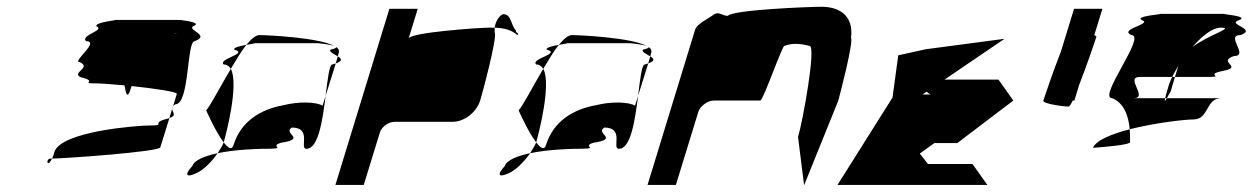

<svg xmlns="http://www.w3.org/2000/svg" viewBox="-20 -736 3712 569"><path d="M216 -552C254 -535 188 -520 220 -507C271 -495 218 -489 260 -489C275 -489 307 -487 349 -483C353 -457 358 -442 367 -472L370 -481C437 -474 504 -464 504 -458L493 -421C495 -423 496 -425 500 -427C542 -427 533 -614 557 -614C605 -632 535 -646 552 -658C586 -671 506 -677 514 -677H317C342 -677 258 -671 266 -658C293 -646 217 -632 235 -614C278 -614 192 -552 216 -552ZM130 -266C114 -266 120 -236 134 -266ZM134 -266C137 -271 139 -277 141 -285C160 -348 393 -364 418 -364C477 -364 427 -370 468 -382C473 -383 479 -385 482 -386L455 -299C447 -286 181 -267 134 -266ZM495 -636C497 -637 500 -637 502 -637C508 -637 504 -637 495 -636ZM482 -386C505 -394 491 -403 490 -413ZM490 -413C490 -416 491 -418 493 -421Z M591 -409C591 -409 619 -345 643 -314L644 -318C649 -335 689 -486 664 -532C632 -478 602 -420 591 -409ZM550 -244C524 -216 534 -210 560 -222C582 -231 607 -256 625 -282C588 -274 556 -262 550 -244ZM643 -545C625 -562 719 -577 674 -589C671 -595 692 -600 710 -603C695 -584 680 -559 664 -532C659 -540 652 -545 643 -545ZM710 -603C730 -607 747 -608 724 -608H922C919 -608 960 -605 972 -599C927 -625 769 -632 749 -632C738 -632 725 -621 710 -603ZM625 -282C632 -293 639 -304 643 -314C656 -297 667 -290 672 -306C694 -377 753 -412 819 -424C866 -436 917 -434 936 -423L945 -452C936 -381 924 -295 888 -295C866 -295 906 -358 845 -358C816 -340 891 -325 813 -313C773 -301 841 -295 760 -295C746 -295 677 -293 625 -282ZM960 -589C953 -583 970 -576 981 -569L984 -580C986 -587 983 -592 976 -597C978 -595 974 -592 960 -589ZM972 -599C974 -598 975 -598 976 -597C975 -598 973 -598 972 -599ZM965 -545C956 -545 951 -502 945 -452L975 -548ZM975 -548 981 -569C992 -562 997 -556 975 -548Z M974 -188H1058L1106 -344C1111 -360 1131 -375 1150 -375H1321C1356 -375 1392 -403 1403 -438C1408 -454 1455 -627 1446 -640V-654H1428C1400 -654 1197 -640 1191 -622L1218 -710H1134ZM1446 -654C1449 -678 1465 -694 1472 -694C1496 -694 1494 -660 1509 -646C1507 -638 1521 -638 1513 -632C1497 -647 1474 -653 1446 -654Z M1517 -409C1517 -409 1545 -345 1569 -314L1570 -318C1575 -335 1615 -486 1590 -532C1558 -478 1528 -420 1517 -409ZM1476 -244C1450 -216 1460 -210 1486 -222C1508 -231 1533 -256 1551 -282C1514 -274 1482 -262 1476 -244ZM1569 -545C1551 -562 1645 -577 1600 -589C1597 -595 1618 -600 1636 -603C1621 -584 1606 -559 1590 -532C1585 -540 1578 -545 1569 -545ZM1636 -603C1656 -607 1673 -608 1650 -608H1848C1845 -608 1886 -605 1898 -599C1853 -625 1695 -632 1675 -632C1664 -632 1651 -621 1636 -603ZM1551 -282C1558 -293 1565 -304 1569 -314C1582 -297 1593 -290 1598 -306C1620 -377 1679 -412 1745 -424C1792 -436 1843 -434 1862 -423L1871 -452C1862 -381 1850 -295 1814 -295C1792 -295 1832 -358 1771 -358C1742 -340 1817 -325 1739 -313C1699 -301 1767 -295 1686 -295C1672 -295 1603 -293 1551 -282ZM1886 -589C1879 -583 1896 -576 1907 -569L1910 -580C1912 -587 1909 -592 1902 -597C1904 -595 1900 -592 1886 -589ZM1898 -599C1900 -598 1901 -598 1902 -597C1901 -598 1899 -598 1898 -599ZM1891 -545C1882 -545 1877 -502 1871 -452L1901 -548ZM1901 -548 1907 -569C1918 -562 1923 -556 1901 -548Z M1899 -188H1983L2050 -406C2055 -421 2077 -438 2095 -438H2233C2242 -438 2300 -607 2305 -600C2325 -608 2348 -608 2379 -600C2400 -600 2358 -372 2345 -330L2363 -187L2464 -437C2469 -454 2510 -612 2502 -624C2511 -692 2464 -716 2415 -716C2380 -716 2151 -707 2137 -689C2120 -689 2110 -704 2094 -692C2078 -680 2045 -665 2040 -648Z M2462 -188H2906L2862 -250H2730L2706 -281L2749 -312H2817L2983 -438L2939 -500H2779L2957 -621L2723 -590L2642 -572L2625 -447ZM2714 -456 2726 -464 2737 -456Z M3072 -438C3069 -428 3136 -420 3147 -420C3149 -420 3154 -427 3159 -438H3164L3178 -484C3201 -542 3227 -620 3229 -626C3230 -628 3227 -630 3223 -632L3247 -710H3163L3124 -583C3101 -525 3074 -444 3072 -438Z M3219 -298C3233 -299 3336 -306 3329 -316C3329 -329 3329 -341 3328 -353C3275 -339 3229 -321 3219 -298ZM3276 -445C3231 -445 3379 -632 3333 -632C3294 -650 3395 -664 3365 -676C3336 -689 3443 -695 3415 -695H3612C3584 -695 3689 -689 3651 -676C3614 -664 3708 -650 3656 -632C3610 -632 3683 -570 3637 -570C3585 -552 3667 -538 3605 -526C3544 -514 3618 -508 3555 -508H3462L3472 -541C3466 -530 3459 -519 3454 -508H3358C3312 -508 3385 -445 3339 -445H3433C3430 -433 3434 -437 3438 -445H3599C3553 -445 3563 -382 3517 -382C3491 -382 3403 -372 3328 -353C3324 -398 3308 -432 3276 -445ZM3441 -474C3437 -460 3434 -451 3433 -445H3438C3442 -453 3449 -464 3449 -464L3462 -508H3454C3448 -496 3444 -485 3441 -474ZM3514 -597C3566 -635 3640 -654 3598 -654C3573 -654 3543 -630 3514 -597Z"/></svg>

Font: bitstorm
Style: extobl
Weight: 400
Version: Version 0.2